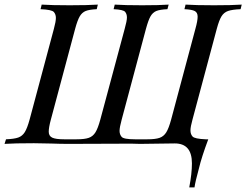

<svg xmlns="http://www.w3.org/2000/svg" viewBox="-54 -628 1075 838"><path d="M123 -587.9 127.9 -607.9Q169.9 -605 250 -605Q330.1 -605 373 -607.9L368.2 -587.9Q335.9 -586.4 320.1 -580.1Q304.2 -573.7 294.2 -556.9Q284.2 -540 273.9 -502L168 -106Q158.7 -71.8 158.7 -53.2Q158.7 -34.7 173.8 -27.3Q189 -20 226.1 -20H279.8Q315.4 -20 333.5 -26.4Q351.6 -32.7 362.5 -50.3Q373.5 -67.9 383.8 -106L490.2 -502Q500 -537.1 500 -551.8Q500 -566.4 492.2 -576.2Q484.4 -585.9 441.9 -587.9L446.8 -607.9Q490.2 -605 566.4 -605Q642.6 -605 682.1 -607.9L676.8 -587.9Q644 -586.4 628.4 -580.1Q612.8 -573.7 603 -556.9Q593.3 -540 583 -502L477.1 -106Q467.8 -71.8 467.8 -56.6Q467.8 -41.5 476.8 -30.8Q485.8 -20 535.2 -20H588.9Q624.5 -20 642.6 -26.4Q660.6 -32.7 671.6 -50.3Q682.6 -67.9 692.9 -106L798.8 -502Q808.6 -537.1 808.6 -555.2Q808.6 -573.2 796.1 -579.8Q783.7 -586.4 751 -587.9L755.9 -607.9Q799.8 -605 879.9 -605Q960 -605 1001 -607.9L996.1 -587.9Q959.5 -586.4 941.4 -580.1Q923.3 -573.7 912.8 -556.9Q902.3 -540 892.1 -502L786.1 -106Q777.3 -74.7 777.3 -58.6Q777.3 -42.5 786.4 -32.2Q795.4 -22 844.2 -20H855Q825.7 58.1 814 107.9Q798.3 165 794.9 189.9H772Q783.7 129.4 783.7 85Q783.7 -2 709 -2L557.1 0L518.6 -1L245.1 0Q209 0 170.9 -1.5L94.2 -2.9Q8.3 -2.9 -34.2 0L-27.8 -20Q8.3 -21.5 25.9 -27.8Q43.5 -34.2 54.2 -51.3Q64.9 -68.4 75.2 -106L181.2 -502Q189.9 -534.2 189.9 -549.8Q189.9 -565.4 180.9 -575.7Q171.9 -585.9 123 -587.9Z"/></svg>

Font: PlayfairDisplaySC-Italic
Style: Italic
Weight: 400
Italic angle: -14°
Designer: Claus Eggers Sørensen
Foundry: Claus Eggers Sørensen
Version: Version 1.004;PS 001.004;hotconv 1.0.70;makeotf.lib2.5.58329